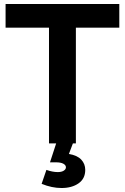

<svg xmlns="http://www.w3.org/2000/svg" viewBox="-20 -720 628 964"><path d="M346 0 326 53Q368 60 388 81.5Q408 103 408 133Q408 177 374.5 200.5Q341 224 289 224Q240 224 189 203L213 133Q244 144 270 144Q289 144 300 137Q311 130 311 120Q311 109 298 102Q285 95 261 95H231L262 0H226V-581H8V-700H579V-581H361V0Z"/></svg>

Font: Montserrat Medium
Style: Regular
Weight: 500
Designer: Julieta Ulanovsky
Foundry: Julieta Ulanovsky
Version: Version 6.001